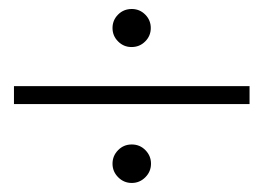

<svg xmlns="http://www.w3.org/2000/svg" viewBox="-20 -545 589 429"><path d="M274.4 -524.9Q292 -524.9 304.4 -512.5Q316.9 -500 316.9 -482.4Q316.9 -464.8 304.4 -452.4Q292 -439.9 273.9 -439.9Q256.3 -439.9 243.9 -452.4Q231.4 -464.8 231.4 -482.4Q231.4 -500 243.9 -512.5Q256.3 -524.9 274.4 -524.9ZM537.6 -312.5H11.2V-352.5H537.6ZM274.4 -222.2Q292.5 -222.2 304.9 -209.5Q317.4 -196.8 317.4 -179.2Q317.4 -161.6 304.7 -148.9Q292 -136.2 274.4 -136.2Q256.8 -136.2 244.1 -148.9Q231.4 -161.6 231.4 -179.2Q231.4 -196.8 243.9 -209.5Q256.3 -222.2 274.4 -222.2Z"/></svg>

Font: Jameel Khushkhati
Style: Regular
Weight: 400
Version: Version 3.5